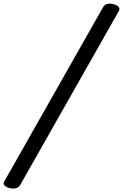

<svg xmlns="http://www.w3.org/2000/svg" viewBox="-122 -974 686 1071"><path d="M-70 75Q-89 69 -97.5 59.5Q-106 50 -97 36L453 -934Q461 -948 477 -952Q493 -956 513 -950Q532 -945 540 -935Q548 -925 540 -911L-10 59Q-18 72 -34 76Q-50 80 -70 75Z"/></svg>

Font: Playwrite DK Loopet
Style: Regular
Weight: 400
Designer: Veronika Burian, José Scaglione
Foundry: TypeTogether
Version: Version 1.002